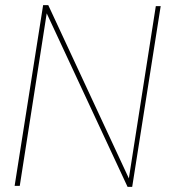

<svg xmlns="http://www.w3.org/2000/svg" viewBox="-20 -724 659 748"><path d="M37 0 148 -704H168L482 -29L587 -700H606L495 4H477L162 -672L57 0Z"/></svg>

Font: Georama ExtraCondensed Thin Thin
Style: Italic
Weight: 250
Italic angle: -9°
Version: Version 1.001